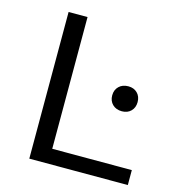

<svg xmlns="http://www.w3.org/2000/svg" viewBox="-100 -745 770 832"><g transform="rotate(15 285.0 -329.0)"><path d="M548 -67V0H106V-658H191V-67ZM382 -358Q382 -383 398 -398.5Q414 -414 440 -414Q465 -414 480.5 -398.5Q496 -383 496 -358Q496 -333 480.5 -317.5Q465 -302 440 -302Q414 -302 398 -317.5Q382 -333 382 -358Z"/></g></svg>

Font: Ysabeau Medium
Style: Regular
Weight: 500
Designer: Christian Thalmann (Catharsis Fonts)
Version: Version 0.003